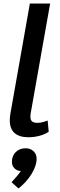

<svg xmlns="http://www.w3.org/2000/svg" viewBox="-20 -762 338 1080"><path d="M35 -85Q35 -102 38 -120L148 -742H262L152 -121Q151 -115 151 -105Q151 -87 160.5 -79Q170 -71 191 -71Q215 -71 248 -84L254 -21Q232 -6 202 2Q172 10 140 10Q88 10 61.5 -14Q35 -38 35 -85ZM186 131Q186 170 157.5 216.5Q129 263 84 298L45 263Q81 225 97 200Q75 199 61 184.5Q47 170 47 149Q47 115 68.5 93.5Q90 72 124 72Q151 72 168.5 88.5Q186 105 186 131Z"/></svg>

Font: Sarabun SemiBold
Style: Italic
Weight: 600
Italic angle: -10°
Designer: Suppakit Chalermlarp | Katatrad Co.,Ltd.
Foundry: Cadson Demak Co.,Ltd.
Version: Version 1.000; ttfautohint (v1.6)